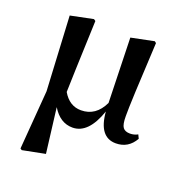

<svg xmlns="http://www.w3.org/2000/svg" viewBox="-136 -661 920 988"><g transform="rotate(20 324.0 -166.5)"><path d="M627.9 -67.4 637.7 -46.9Q602.5 15.6 534.2 15.6Q441.4 15.6 430.7 -121.1Q383.8 15.6 296.9 15.6Q228.5 15.6 185.5 -55.7L215.8 189.5L91.8 213.9L83 208L108.4 -114.3L86.9 -521.5L210.9 -546.9L220.7 -540Q208 -203.1 207 -146.5Q244.1 -83 307.6 -83Q388.7 -83 428.7 -167L418.9 -521.5L543.9 -546.9L552.7 -540Q534.2 -199.2 535.2 -133.8Q535.2 -87.9 546.9 -72.3Q558.6 -56.6 585.9 -56.6Q608.4 -56.6 627.9 -67.4Z"/></g></svg>

Font: GenYoMin TW TTF Bold
Style: Regular
Weight: 700
Version: Version 1.300